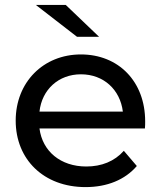

<svg xmlns="http://www.w3.org/2000/svg" viewBox="-20 -757 668 783"><path d="M384 -607 248 -737H126L294 -607ZM572 -262C572 -425 463 -535 310 -535C157 -535 44 -422 44 -265C44 -107 158 6 329 6C417 6 490 -24 538 -80L485 -142C447 -99 394 -78 332 -78C227 -78 153 -140 141 -233H571C572 -242 572 -254 572 -262ZM310 -454C403 -454 470 -391 481 -302H141C151 -392 219 -454 310 -454Z"/></svg>

Font: AWKNG-Font Medium
Style: Regular
Weight: 500
Designer: Awakening Church
Foundry: Awakening Church
Version: Version 1.700;PS 001.700;hotconv 1.0.88;makeotf.lib2.5.64775